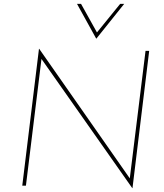

<svg xmlns="http://www.w3.org/2000/svg" viewBox="-20 -967 853 1000"><path d="M757 -702 670 13H669L196 -660L115 0H96L183 -713H184L656 -38L738 -702ZM627 -947 482 -766H481L381 -947H402L485 -798L606 -947Z"/></svg>

Font: Josefin Sans Thin
Style: Italic
Weight: 200
Italic angle: -7°
Designer: Santiago Orozco
Foundry: Typemade
Version: Version 2.000